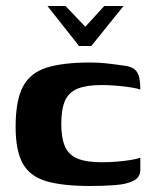

<svg xmlns="http://www.w3.org/2000/svg" viewBox="-20 -613 513 639"><path d="M138 -593H198L264 -524L327 -593H391L284 -460H243ZM280 6Q190 6 135.5 -9.5Q81 -25 56.5 -67.5Q32 -110 32 -191Q32 -279 56.5 -325Q81 -371 135.5 -388Q190 -405 280 -405Q306 -405 330.5 -402.5Q355 -400 390 -395Q410 -393 422.5 -386Q435 -379 441 -363Q447 -347 447 -315Q436 -319 413.5 -322.5Q391 -326 365 -328Q339 -330 319 -330Q268 -330 238.5 -318Q209 -306 196.5 -278Q184 -250 184 -201Q184 -153 196.5 -125Q209 -97 238.5 -85Q268 -73 319 -73Q342 -73 367.5 -75Q393 -77 414.5 -80.5Q436 -84 447 -88V-48Q447 -23 424.5 -11.5Q402 0 364 3Q326 6 280 6Z"/></svg>

Font: Genos Thin
Style: Bold
Weight: 700
Version: Version 1.010